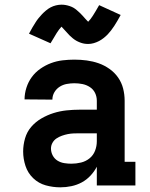

<svg xmlns="http://www.w3.org/2000/svg" viewBox="-20 -793 640 821"><path d="M238 8Q206 8 175.5 -0.5Q145 -9 122 -31Q99 -53 89 -83.5Q79 -114 79 -145Q79 -173 87 -201Q95 -229 113.5 -250.5Q132 -272 157 -286.5Q182 -301 209 -309.5Q236 -318 264.5 -321Q293 -324 321 -324H394V-362Q394 -380 386.5 -395.5Q379 -411 364.5 -420.5Q350 -430 333 -433.5Q316 -437 298 -437Q282 -437 265.5 -434Q249 -431 235 -422Q221 -413 212.5 -398.5Q204 -384 204 -367Q204 -367 204 -367Q204 -367 204 -367L85 -368Q85 -368 85 -368Q85 -368 85 -368Q85 -393 93 -418Q101 -443 116 -463.5Q131 -484 152.5 -499Q174 -514 198 -523Q222 -532 247.5 -535Q273 -538 298 -538Q325 -538 351 -534.5Q377 -531 401.5 -522.5Q426 -514 448 -498.5Q470 -483 485 -461.5Q500 -440 506.5 -414.5Q513 -389 513 -362V-101H559V0H394V-80Q383 -59 366.5 -41.5Q350 -24 329.5 -13Q309 -2 285.5 3Q262 8 238 8ZM285 -93Q306 -93 326.5 -98Q347 -103 363 -116Q379 -129 386.5 -148.5Q394 -168 394 -189V-223H321Q308 -223 295 -222.5Q282 -222 269.5 -219.5Q257 -217 244.5 -212.5Q232 -208 221.5 -201Q211 -194 204.5 -182.5Q198 -171 198 -158Q198 -142 205.5 -128Q213 -114 226 -106Q239 -98 254.5 -95.5Q270 -93 285 -93ZM357 -605Q348 -605 339.5 -606.5Q331 -608 322 -611.5Q313 -615 306 -619Q299 -623 291.5 -629Q284 -635 277.5 -641.5Q271 -648 266 -654Q261 -660 254 -667Q247 -674 243 -679Q237 -672 232.5 -666.5Q228 -661 222.5 -652Q217 -643 210.5 -632Q204 -621 196 -608L104 -649Q111 -663 118 -674.5Q125 -686 131.5 -696.5Q138 -707 145 -715.5Q152 -724 159 -731.5Q166 -739 176 -747.5Q186 -756 196.5 -761.5Q207 -767 219 -770Q231 -773 243 -773Q252 -773 260.5 -771.5Q269 -770 278 -767Q287 -764 294 -760Q301 -756 308.5 -749.5Q316 -743 322.5 -737Q329 -731 334 -725Q339 -719 345.5 -712Q352 -705 357 -700Q363 -706 367.5 -712Q372 -718 377.5 -726.5Q383 -735 389.5 -746Q396 -757 404 -771L496 -729Q489 -716 482 -704Q475 -692 468.5 -682Q462 -672 455 -663Q448 -654 441 -646.5Q434 -639 424 -631Q414 -623 403.5 -617.5Q393 -612 381 -608.5Q369 -605 357 -605Z"/></svg>

Font: Iosevka Slab Extended
Style: Bold
Weight: 700
Width: 7
Monospace: yes
Designer: Belleve Invis
Foundry: Belleve Invis
Version: Version 11.1.0; ttfautohint (v1.8.3)